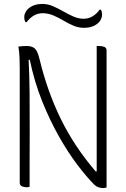

<svg xmlns="http://www.w3.org/2000/svg" viewBox="-20 -943 640 973"><path d="M130 4Q122 6 114 6Q102 6 91 1Q80 -4 80 -17V-600Q80 -617 79 -649Q78 -681 73 -707Q99 -710 115 -710Q141 -710 155.5 -698Q170 -686 180 -645Q220 -479 288.5 -339.5Q357 -200 465 -74H470V-710H480Q497 -710 508.5 -705.5Q520 -701 520 -687V7Q511 10 503 10Q491 10 479 6Q467 2 458 -7Q419 -46 372 -108Q325 -170 278.5 -252Q232 -334 193 -431.5Q154 -529 131 -640H125Q129 -565 130 -470.5Q131 -376 130.5 -279Q130 -182 130 -98ZM404 -848Q451 -848 485 -894H491Q497 -885 497 -869Q497 -860 495 -854Q493 -848 489 -840Q479 -824 458 -813Q437 -802 405 -802Q378 -802 352 -813Q326 -824 301 -839Q276 -854 250 -865Q224 -876 196 -876Q172 -876 152 -864.5Q132 -853 115 -831H109Q103 -840 103 -856Q103 -865 105 -871Q107 -877 111 -884Q121 -901 142.5 -912Q164 -923 195 -923Q223 -923 249 -911.5Q275 -900 300.5 -885.5Q326 -871 351.5 -859.5Q377 -848 404 -848Z"/></svg>

Font: Recursive Mn Csl St Lt
Style: Regular
Weight: 300
Monospace: yes
Version: Version 1.079;hotconv 1.0.112;makeotfexe 2.5.65598; ttfautoh